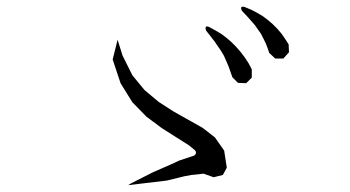

<svg xmlns="http://www.w3.org/2000/svg" viewBox="-20 -745 1040 570"><path d="M614.3 -218.8 584 -229.5 568.4 -227.5 548.8 -225.6 527.3 -221.7 475.6 -209 360.4 -195.3 370.1 -201.2 433.6 -233.4 489.3 -257.8 512.7 -268.6 556.6 -283.2Q567.4 -292 556.6 -300.8L541 -313.5L460.9 -364.3L415 -398.4L373 -441.4L337.9 -498L314.5 -568.4L329.1 -627L343.8 -580.1L373 -521.5L409.2 -477.5L451.2 -442.4L495.1 -414.1L582 -365.2L618.2 -336.9L645.5 -297.9L653.3 -247.1L641.6 -225.6ZM658.2 -548.8 651.4 -564.5 644.5 -580.1 635.7 -594.7 616.2 -623 591.8 -654.3Q585.9 -671.9 602.5 -664.1L620.1 -654.3L636.7 -644.5L652.3 -632.8L667 -620.1L680.7 -606.4L694.3 -590.8L706.1 -575.2L717.8 -557.6L727.5 -539.1V-514.6L710.9 -498L686.5 -499L669.9 -515.6L664.1 -532.2ZM768.6 -617.2 754.9 -644.5 736.3 -670.9 713.9 -696.3 698.2 -712.9Q690.4 -729.5 708 -723.6L726.6 -715.8L743.2 -707L759.8 -697.3L775.4 -685.5L789.1 -673.8L802.7 -660.2L815.4 -645.5L826.2 -629.9L836.9 -613.3L837.9 -589.8L821.3 -571.3H796.9L779.3 -587.9L774.4 -602.5Z"/></svg>

Font: B2 Hana
Style: Regular
Weight: 500
Version: 2020-08-05; (max)